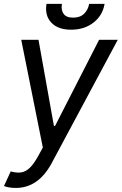

<svg xmlns="http://www.w3.org/2000/svg" viewBox="-28 -747 616 972"><path d="M51.8 204.5Q32.3 204.5 15.6 201.3Q-1.1 198.2 -7.8 194.6L26.3 120.7Q55 128.9 78.1 125.9Q101.2 122.9 122.2 103.2Q143.1 83.5 165.5 42.6L188.9 0L79.5 -545.5H166.9L245 -109.4H250.7L473.7 -545.5H568.2L233.7 78.8Q166.2 204.5 51.8 204.5ZM423.3 -727.3H501.4Q491.8 -669 445.5 -632.8Q399.1 -596.6 331.7 -596.6Q265.3 -596.6 231.5 -632.8Q197.8 -669 207.4 -727.3H285.5Q280.2 -697.1 293.7 -677.4Q307.2 -657.7 342.3 -657.7Q377.5 -657.7 397.7 -677.4Q418 -697.1 423.3 -727.3Z"/></svg>

Font: Karasuma Gothic
Style: Italic
Weight: 400
Italic angle: -9.39999°
Designer: Rasmus Andersson / Ryoko Nishizuka
Foundry: Genbu
Version: Version 1.00